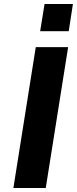

<svg xmlns="http://www.w3.org/2000/svg" viewBox="-20 -941 385 961"><path d="M47 0 159 -705H321L209 0ZM181 -785 203 -921H345L324 -785Z"/></svg>

Font: Nunito Sans 8pt ExtraBold
Style: Italic
Weight: 800
Italic angle: -9°
Version: Version 3.101;gftools[0.9.27]